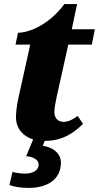

<svg xmlns="http://www.w3.org/2000/svg" viewBox="-20 -679 484 939"><path d="M121 240C205 240 278 203 278 116C278 74 242 41 189 34L199 10C286 10 341 -29 386 -73L360 -112C339 -96 315 -83 290 -83C265 -83 246 -101 246 -129C246 -148 249 -167 256 -200L314 -461H429L444 -536H331L357 -659H295C218 -556 121 -519 68 -519L56 -461H128L68 -191C63 -165 58 -131 58 -107C58 -49 94 -12 142 3L108 85C141 87 169 102 169 125C169 157 138 170 100 170C83 170 62 167 41 162L26 226C51 234 77 240 121 240Z"/></svg>

Font: Noto Serif SemiCondensed Black
Style: Italic
Weight: 900
Width: 4
Italic angle: -12°
Designer: Monotype Design Team
Foundry: Monotype Imaging Inc.
Version: Version 2.014